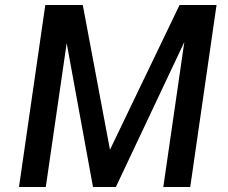

<svg xmlns="http://www.w3.org/2000/svg" viewBox="-20 -743 907 763"><path d="M55.5 0 160 -723H309L417 -148L693.5 -723H840.5L736 0H629L712.5 -576L440.5 0H349.5L245 -571.5L162 0Z"/></svg>

Font: Public Sans Medium
Style: Italic
Weight: 500
Italic angle: -8°
Designer: The Public Sans project authors (U.S. Web Design System). Libre Franklin designed by Pablo Impallari and Rodrigo Fuenzal
Version: Version 1.007; ttfautohint (v1.8.1) -l 8 -r 50 -G 200 -x 14 